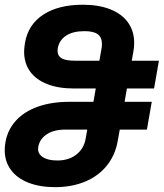

<svg xmlns="http://www.w3.org/2000/svg" viewBox="-26 -754 676 792"><path d="M-6.5 -134.5Q-6.5 -150.5 -3.5 -167.5Q5.5 -219 39.8 -256.5Q74 -294 130.2 -314Q186.5 -334 260.5 -334H359.5L369 -389H279Q214 -389 167.8 -407.5Q121.5 -426 97.5 -460Q73.5 -494 73.5 -541Q73.5 -555 77 -577Q90 -653 152.8 -693.8Q215.5 -734.5 316 -734.5Q381.5 -734.5 429.2 -715.5Q477 -696.5 502.2 -661Q527.5 -625.5 527.5 -577Q527.5 -558 524 -540.5L517.5 -503.5H629.5L609.5 -389H497.5L488 -334H600L580 -219.5H468L459.5 -172Q449 -113 414 -70Q379 -27 324.2 -4.5Q269.5 18 201.5 18Q138 18 91 -0.5Q44 -19 18.8 -53.5Q-6.5 -88 -6.5 -134.5ZM327 -180.5 334 -219.5H244.5Q196 -219.5 166.8 -200Q137.5 -180.5 132 -148.5L131 -140Q131 -118 152 -105Q173 -92 210.5 -92Q258 -92 289 -116.5Q320 -141 327 -180.5ZM384 -503.5 392.5 -552Q394.5 -562 394.5 -573Q394.5 -600 377.2 -612.8Q360 -625.5 322.5 -625.5Q274.5 -625.5 246.5 -606.8Q218.5 -588 212.5 -556Q211.5 -551.5 211.5 -543.5Q211.5 -523.5 228.2 -513.5Q245 -503.5 285.5 -503.5Z"/></svg>

Font: JuliaMono ExtraBold
Style: Italic
Weight: 800
Italic angle: -9°
Monospace: yes
Designer: cormullion
Foundry: corm
Version: Version 0.057; ttfautohint (v1.8.4)